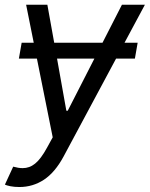

<svg xmlns="http://www.w3.org/2000/svg" viewBox="-28 -565 616 790"><path d="M26.3 120.7Q36.9 123.6 46.5 125.2Q56.1 126.8 65.3 126.8Q79.2 126.8 91.8 122.3Q104.4 117.9 116.5 108.1Q128.6 98.4 140.6 82.2Q152.7 66.1 165.5 42.6L188.9 0L123.9 -323.9H49.7L61.1 -389.2H110.8L79.5 -545.5H166.9L195 -389.2H393.8L473.7 -545.5H568.2L484.4 -389.2H538.4L527 -323.9H449.6L233.7 78.8Q198.5 144.2 152.9 174.4Q107.2 204.5 51.8 204.5Q30.5 204.5 14.4 201.2Q-1.8 197.8 -7.8 194.6ZM245 -109.4H250.7L360.4 -323.9H206.7Z"/></svg>

Font: Inter P
Style: Italic
Weight: 400
Italic angle: -9.40001°
Designer: Rasmus Andersson
Foundry: rsms
Version: Version 3.018;git-588b23468